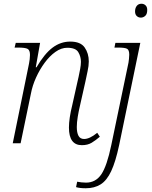

<svg xmlns="http://www.w3.org/2000/svg" viewBox="-20 -765 809 1025"><path d="M417 10Q348 10 348 -84Q348 -108 352.5 -138.5Q357 -169 366 -205L393 -326Q395 -334 399.5 -354.5Q404 -375 408 -397Q412 -419 412 -435Q412 -463 398 -486.5Q384 -510 339 -510Q307 -510 276 -488Q245 -466 218.5 -430Q192 -394 172.5 -351Q153 -308 145 -265L90 0H48L135 -426Q137 -436 138.5 -448.5Q140 -461 140 -472Q140 -497 127.5 -504Q115 -511 77 -511H58L64 -536H194L171 -406H175Q218 -479 261 -511Q304 -543 355 -543Q410 -543 432 -511.5Q454 -480 454 -437Q454 -414 447.5 -384.5Q441 -355 436 -330L407 -201Q400 -172 395 -141.5Q390 -111 390 -87Q390 -57 399 -40Q408 -23 429 -23Q459 -23 499 -56L513 -35Q491 -16 469.5 -3Q448 10 417 10ZM732 -671Q719 -671 710 -679.5Q701 -688 701 -704Q701 -722 710 -733.5Q719 -745 735 -745Q748 -745 757 -736.5Q766 -728 766 -712Q766 -690 755.5 -680.5Q745 -671 732 -671ZM438 240Q422 240 409 238.5Q396 237 386 234L392 205Q401 207 414 208.5Q427 210 439 210Q491 210 521 165.5Q551 121 574 10L666 -431Q667 -439 668.5 -450.5Q670 -462 670 -473Q670 -498 658.5 -504.5Q647 -511 611 -511H591L596 -536H729L616 10Q597 99 573.5 149Q550 199 517 219.5Q484 240 438 240Z"/></svg>

Font: Noto Serif ExtraLight
Style: Italic
Weight: 200
Italic angle: -12°
Designer: Monotype Design Team
Foundry: Monotype Imaging Inc.
Version: Version 2.014; ttfautohint (v1.8.4.7-5d5b)